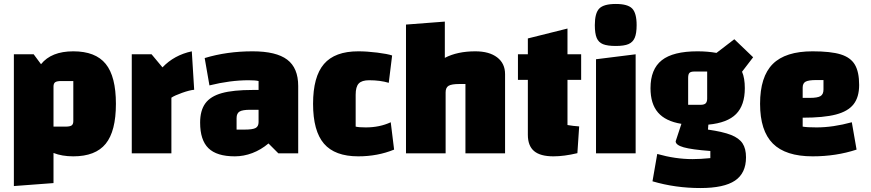

<svg xmlns="http://www.w3.org/2000/svg" viewBox="-20 -774 4396 969"><path d="M565 -250Q565 -112 513.5 -48.5Q462 15 350 15Q293 15 250 -2V150L50 165V-500H150L187 -450Q239 -515 350 -515Q462 -515 513.5 -451.5Q565 -388 565 -250ZM350 -365H289Q267 -365 258.5 -359Q250 -353 250 -337V-135H311Q333 -135 341.5 -141Q350 -147 350 -163Z M800 -434Q859 -496 948 -515L960 -321Q937 -319 899 -305.5Q861 -292 845 -281V0H645V-500H745Z M1485 -340V0H1385L1335 -50Q1297 -18 1253.5 -1.5Q1210 15 1165 15Q1074 15 1032 -26Q990 -67 990 -155Q990 -216 1016 -252Q1042 -288 1099.5 -304Q1157 -320 1255 -320H1285V-365Q1270 -369 1235 -369Q1142 -369 1037 -343L1013 -481Q1125 -515 1255 -515Q1374 -515 1429.5 -473Q1485 -431 1485 -340ZM1285 -158V-220H1243Q1204 -220 1189 -211Q1174 -202 1174 -178V-120H1216Q1255 -120 1270 -128Q1285 -136 1285 -158Z M1560 -250Q1560 -387 1615 -451Q1670 -515 1788 -515Q1832 -515 1884 -508.5Q1936 -502 1959 -494L1942 -356Q1899 -369 1843 -369Q1806 -369 1790.5 -352.5Q1775 -336 1775 -296V-135Q1791 -131 1826 -131Q1896 -131 1952 -157L1969 -19Q1886 15 1788 15Q1670 15 1615 -49Q1560 -113 1560 -250Z M2029 -650 2225 -665V-482Q2288 -515 2379 -515Q2449 -515 2489 -484.5Q2529 -454 2529 -400V0H2329V-350H2298Q2259 -350 2244 -341Q2229 -332 2229 -308V0H2029Z M2844 -371V-143Q2873 -138 2903 -136L2894 -1Q2827 15 2773 15Q2707 15 2675.5 -11.5Q2644 -38 2644 -94V-371H2594V-500H2644V-580L2844 -630V-500H2913V-371Z M2982 0ZM3188 -500V0H2988V-475ZM2982 -647Q2982 -708 3004.5 -731Q3027 -754 3088 -754Q3148 -754 3170.5 -731Q3193 -708 3193 -647Q3193 -606 3183.5 -583.5Q3174 -561 3152 -551.5Q3130 -542 3088 -542Q3046 -542 3023.5 -551Q3001 -560 2991.5 -582.5Q2982 -605 2982 -647Z M3745 20Q3745 100 3689.5 137.5Q3634 175 3515 175Q3388 175 3273 141L3297 3Q3389 29 3475 29Q3515 29 3565 24V-12Q3471 -19 3430.5 -30.5Q3390 -42 3390 -61L3419 -149Q3339 -162 3301 -206Q3263 -250 3263 -329Q3263 -425 3320 -470Q3377 -515 3500 -515Q3551 -515 3596 -507L3686 -576L3781 -485L3725 -412Q3739 -380 3739 -329Q3739 -243 3695 -198.5Q3651 -154 3555 -145L3553 -120Q3629 -109 3669.5 -93Q3710 -77 3727.5 -50.5Q3745 -24 3745 20ZM3453 -245H3515Q3534 -245 3541.5 -252.5Q3549 -260 3549 -277V-413H3485Q3467 -413 3460 -406.5Q3453 -400 3453 -381Z M4279 -157 4303 -19Q4200 15 4081 15Q3945 15 3880.5 -49.5Q3816 -114 3816 -250Q3816 -387 3880 -451Q3944 -515 4081 -515Q4173 -515 4223 -499.5Q4273 -484 4294.5 -447.5Q4316 -411 4316 -345Q4316 -284 4288 -248Q4260 -212 4198.5 -196Q4137 -180 4031 -180V-135Q4052 -131 4101 -131Q4184 -131 4279 -157ZM4031 -332V-280H4067Q4106 -280 4121 -289Q4136 -298 4136 -322V-370H4100Q4061 -370 4046 -362Q4031 -354 4031 -332Z"/></svg>

Font: Changa Black
Style: Regular
Weight: 900
Designer: Eduardo Rodriguez Tunni
Foundry: Eduardo Rodriguez Tunni
Version: Version 2.001; ttfautohint (v1.5.10-5e6f)